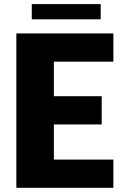

<svg xmlns="http://www.w3.org/2000/svg" viewBox="-20 -897 619 917"><path d="M131.8 -804.7V-877.4H460.9V-804.7ZM521.5 -134.8V0H58.1V-737.3H521.5V-602.5H237.3V-437.5H465.8V-302.7H237.3V-134.8Z"/></svg>

Font: Epilogue ExtraBold
Style: Regular
Weight: 800
Designer: Tyler Finck
Foundry: Etcetera Type Co
Version: Version 2.112